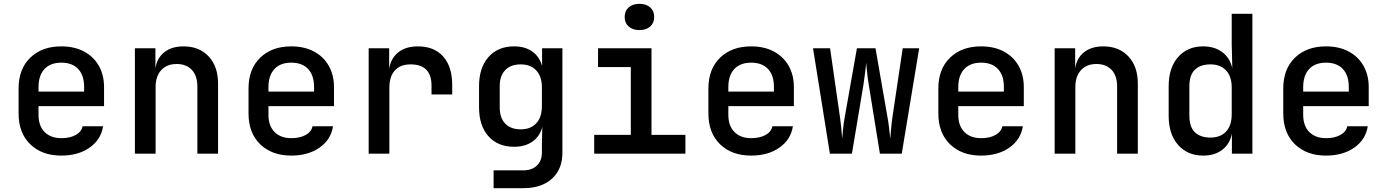

<svg xmlns="http://www.w3.org/2000/svg" viewBox="-20 -802 7240 1002"><path d="M300 10Q199 10 138 -49Q77 -108 77 -210V-340Q77 -442 138 -501Q199 -560 300 -560Q368 -560 418 -533.5Q468 -507 495.5 -459Q523 -411 523 -347V-248H181V-203Q181 -145 213 -113Q245 -81 300 -81Q345 -81 375 -97.5Q405 -114 411 -143H518Q507 -73 447.5 -31.5Q388 10 300 10ZM181 -347V-324H419V-348Q419 -409 388 -442Q357 -475 300 -475Q243 -475 212 -441.5Q181 -408 181 -347Z M684 0V-550H791V-445Q799 -499 837.5 -529.5Q876 -560 938 -560Q1020 -560 1069 -507.5Q1118 -455 1118 -366V0H1010V-350Q1010 -407 981 -437.5Q952 -468 902 -468Q851 -468 821.5 -436Q792 -404 792 -347V0Z M1500 10Q1399 10 1338 -49Q1277 -108 1277 -210V-340Q1277 -442 1338 -501Q1399 -560 1500 -560Q1568 -560 1618 -533.5Q1668 -507 1695.5 -459Q1723 -411 1723 -347V-248H1381V-203Q1381 -145 1413 -113Q1445 -81 1500 -81Q1545 -81 1575 -97.5Q1605 -114 1611 -143H1718Q1707 -73 1647.5 -31.5Q1588 10 1500 10ZM1381 -347V-324H1619V-348Q1619 -409 1588 -442Q1557 -475 1500 -475Q1443 -475 1412 -441.5Q1381 -408 1381 -347Z M1904 0V-550H2011V-442Q2019 -497 2058 -528.5Q2097 -560 2161 -560Q2246 -560 2293 -507Q2340 -454 2340 -358V-309H2232V-355Q2232 -466 2123 -466Q2069 -466 2040.5 -434.5Q2012 -403 2012 -343V0Z M2556 180V87H2711Q2756 87 2782 62Q2808 37 2808 -6V-47L2810 -139Q2797 -90 2758.5 -63Q2720 -36 2663 -36Q2578 -36 2529 -91Q2480 -146 2480 -242V-353Q2480 -448 2529 -504Q2578 -560 2663 -560Q2720 -560 2758 -533Q2796 -506 2809 -457V-550H2915V-4Q2915 81 2860.5 130.5Q2806 180 2712 180ZM2698 -127Q2749 -127 2778.5 -158.5Q2808 -190 2808 -247V-347Q2808 -403 2778.5 -434.5Q2749 -466 2698 -466Q2645 -466 2616.5 -436Q2588 -406 2588 -354V-240Q2588 -187 2616.5 -157Q2645 -127 2698 -127Z M3081 0V-98H3272V-452H3101V-550H3380V-98H3557V0ZM3317 -645Q3282 -645 3261 -663.5Q3240 -682 3240 -713Q3240 -745 3261 -763.5Q3282 -782 3317 -782Q3352 -782 3373 -763.5Q3394 -745 3394 -713Q3394 -682 3373 -663.5Q3352 -645 3317 -645Z M3900 10Q3799 10 3738 -49Q3677 -108 3677 -210V-340Q3677 -442 3738 -501Q3799 -560 3900 -560Q3968 -560 4018 -533.5Q4068 -507 4095.5 -459Q4123 -411 4123 -347V-248H3781V-203Q3781 -145 3813 -113Q3845 -81 3900 -81Q3945 -81 3975 -97.5Q4005 -114 4011 -143H4118Q4107 -73 4047.5 -31.5Q3988 10 3900 10ZM3781 -347V-324H4019V-348Q4019 -409 3988 -442Q3957 -475 3900 -475Q3843 -475 3812 -441.5Q3781 -408 3781 -347Z M4311 0 4223 -550H4312L4364 -188Q4368 -161 4371 -129.5Q4374 -98 4375 -78Q4377 -98 4380 -129.5Q4383 -161 4388 -188L4452 -550H4549L4612 -188Q4617 -161 4620.5 -129.5Q4624 -98 4626 -78Q4628 -98 4630.5 -129.5Q4633 -161 4637 -188L4691 -550H4777L4686 0H4572L4514 -359Q4509 -387 4505.5 -421Q4502 -455 4500 -475Q4499 -455 4494.5 -421Q4490 -387 4486 -359L4426 0Z M5100 10Q4999 10 4938 -49Q4877 -108 4877 -210V-340Q4877 -442 4938 -501Q4999 -560 5100 -560Q5168 -560 5218 -533.5Q5268 -507 5295.5 -459Q5323 -411 5323 -347V-248H4981V-203Q4981 -145 5013 -113Q5045 -81 5100 -81Q5145 -81 5175 -97.5Q5205 -114 5211 -143H5318Q5307 -73 5247.5 -31.5Q5188 10 5100 10ZM4981 -347V-324H5219V-348Q5219 -409 5188 -442Q5157 -475 5100 -475Q5043 -475 5012 -441.5Q4981 -408 4981 -347Z M5484 0V-550H5591V-445Q5599 -499 5637.5 -529.5Q5676 -560 5738 -560Q5820 -560 5869 -507.5Q5918 -455 5918 -366V0H5810V-350Q5810 -407 5781 -437.5Q5752 -468 5702 -468Q5651 -468 5621.5 -436Q5592 -404 5592 -347V0Z M6259 10Q6177 10 6128 -46Q6079 -102 6079 -197V-352Q6079 -448 6128 -504Q6177 -560 6259 -560Q6318 -560 6358.5 -530Q6399 -500 6411 -446L6408 -573V-730H6516V0H6409V-104Q6398 -50 6358.5 -20Q6319 10 6259 10ZM6297 -84Q6349 -84 6378.5 -115.5Q6408 -147 6408 -205V-346Q6408 -403 6378.5 -434.5Q6349 -466 6297 -466Q6245 -466 6216 -438.5Q6187 -411 6187 -351V-200Q6187 -139 6216 -111.5Q6245 -84 6297 -84Z M6900 10Q6799 10 6738 -49Q6677 -108 6677 -210V-340Q6677 -442 6738 -501Q6799 -560 6900 -560Q6968 -560 7018 -533.5Q7068 -507 7095.5 -459Q7123 -411 7123 -347V-248H6781V-203Q6781 -145 6813 -113Q6845 -81 6900 -81Q6945 -81 6975 -97.5Q7005 -114 7011 -143H7118Q7107 -73 7047.5 -31.5Q6988 10 6900 10ZM6781 -347V-324H7019V-348Q7019 -409 6988 -442Q6957 -475 6900 -475Q6843 -475 6812 -441.5Q6781 -408 6781 -347Z"/></svg>

Font: JetBrains Mono SemiBold
Style: Regular
Weight: 472
Monospace: yes
Designer: Philipp Nurullin, Konstantin Bulenkov
Foundry: JetBrains
Version: Version 2.305; ttfautohint (v1.8.4.7-5d5b)